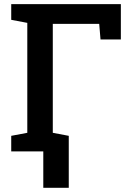

<svg xmlns="http://www.w3.org/2000/svg" viewBox="-20 -731 636 927"><path d="M34.2 0V-75.2L111.8 -89.8V-620.6L34.2 -635.3V-710.9H563.5V-540.5H465.3L459 -615.7H234.9V-89.8L312 -75.2V0ZM189 175.8V-67.9H312V175.8Z"/></svg>

Font: Roboto Slab LO Medium
Style: Regular
Weight: 500
Designer: Google
Version: Version 2.000